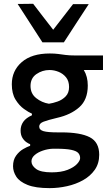

<svg xmlns="http://www.w3.org/2000/svg" viewBox="-20 -792 585 1016"><path d="M242.5 203.5Q168 203.5 125.8 186.5Q83.5 169.5 66.2 142.8Q49 116 49 87.5Q49 54 65 31.8Q81 9.5 102.5 -3Q124 -15.5 139.5 -20.5V-29Q131.5 -31.5 119.5 -39.8Q107.5 -48 98.2 -63.2Q89 -78.5 89 -101.5Q89 -127 103.2 -147.5Q117.5 -168 149 -182V-190.5Q132 -197.5 106.8 -215.5Q81.5 -233.5 62 -265.2Q42.5 -297 42.5 -346Q42.5 -417.5 95 -463.2Q147.5 -509 243.5 -509Q268.5 -509 287.5 -506.5Q306.5 -504 327 -501.2Q347.5 -498.5 377.5 -498.5H525V-421.5H423.5Q444.5 -387 444.5 -339.5Q444.5 -264 399.2 -224.2Q354 -184.5 282.5 -168.5Q234 -157 210.8 -148.2Q187.5 -139.5 187.5 -122.5Q187.5 -104.5 210 -98Q232.5 -91.5 283.5 -91.5H304.5Q405 -91.5 455 -65.8Q505 -40 505 27Q505 73 481.5 106.5Q458 140 419.5 161.5Q381 183 334.8 193.2Q288.5 203.5 242.5 203.5ZM239 -243Q260 -246 284.8 -254.8Q309.5 -263.5 327.5 -282Q345.5 -300.5 345.5 -331.5Q345.5 -363 329.5 -382.8Q313.5 -402.5 289.8 -412Q266 -421.5 242 -421.5Q204 -421.5 172.8 -400Q141.5 -378.5 141.5 -337Q141.5 -296.5 171.5 -272.8Q201.5 -249 239 -243ZM253.5 120Q304 120 337.5 106.8Q371 93.5 387.5 75.8Q404 58 404 44.5Q404 28.5 394 17.5Q384 6.5 356.5 0.8Q329 -5 277 -5H259.5Q233 -4 207 4.8Q181 13.5 163.8 28.2Q146.5 43 146.5 62Q146.5 84 171 102Q195.5 120 253.5 120ZM204.5 -568Q171.5 -619 138.8 -669.8Q106 -720.5 73.5 -771L155.5 -772Q182 -737.5 208.2 -703.2Q234.5 -669 261.5 -634.5Q288 -668.5 314 -702.2Q340 -736 366.5 -770H449.5Q417 -720.5 384 -669.8Q351 -619 318 -568Z"/></svg>

Font: Commissioner Medium
Style: Regular
Weight: 500
Designer: Kostas Bartsokas
Foundry: Kostas Bartsokas
Version: Version 1.000; ttfautohint (v1.8.3)